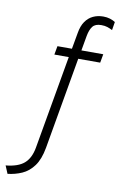

<svg xmlns="http://www.w3.org/2000/svg" viewBox="-137 -767 648 1038"><g transform="rotate(10 186.5 -248.0)"><path d="M-19 215.5 -37 172.5Q30.5 166 63.8 137.2Q97 108.5 107.5 50.5L197.5 -463.5H118.5L127 -511H206.5L222.5 -600.5Q229 -639.5 246 -664Q263 -688.5 288 -700.2Q313 -712 344 -712Q364 -712 380.8 -706.8Q397.5 -701.5 410 -693.5L402.5 -648Q389 -655 374.8 -659.8Q360.5 -664.5 341 -664.5Q308 -664.5 293.8 -646.2Q279.5 -628 273 -593L258.5 -511H378.5L370 -463.5H249.5L161.5 41Q150 105.5 123 142Q96 178.5 59 194.8Q22 211 -19 215.5Z"/></g></svg>

Font: Overpass ExtraLight
Style: Italic
Weight: 250
Italic angle: -10°
Designer: Delve Withrington, Dave Bailey, Thomas Jockin
Foundry: Delve Fonts LLC
Version: Version 4.000